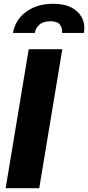

<svg xmlns="http://www.w3.org/2000/svg" viewBox="-20 -985 461 1005"><path d="M306.1 -727.3 185.4 0H9.6L130.3 -727.3ZM47.9 -812.5Q58.9 -879.6 115.6 -922.4Q172.2 -965.2 257.8 -965.2Q342.7 -965.2 386.4 -922.4Q430 -879.6 419.4 -812.5H304.7Q307.5 -836.3 294.6 -854.9Q281.6 -873.6 243.3 -873.6Q204.5 -873.6 185 -854.8Q165.5 -835.9 162.3 -812.5Z"/></svg>

Font: Inter UI Extra Bold
Style: Italic
Weight: 800
Italic angle: 9.39999°
Designer: Rasmus Andersson
Foundry: rsms
Version: 3.2;8d6f07862